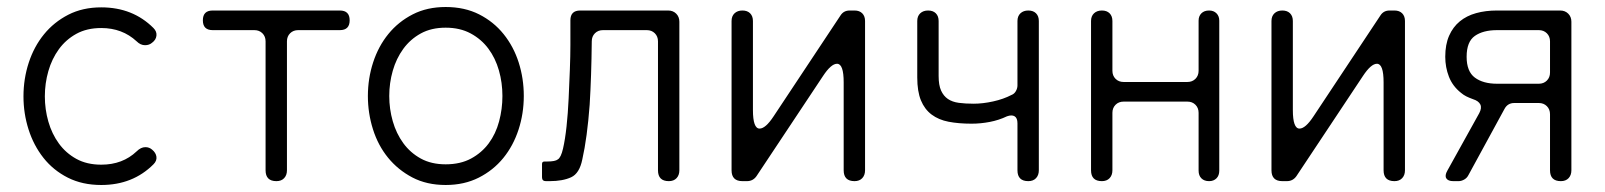

<svg xmlns="http://www.w3.org/2000/svg" viewBox="-20 -517 4580 548"><path d="M269 11Q215 11 173.5 -10Q132 -31 104 -66.5Q76 -102 61.5 -147.5Q47 -193 47 -242Q47 -292 62 -338Q77 -384 105.5 -419Q134 -454 175 -475Q216 -496 269 -496Q359 -496 418 -437Q428 -427 426.5 -415Q425 -403 414 -395Q406 -388 394 -388Q381 -388 370 -399Q329 -437 269 -437Q228 -437 198 -420.5Q168 -404 148 -376.5Q128 -349 118 -314Q108 -279 108 -242Q108 -205 118 -170Q128 -135 148 -107.5Q168 -80 198 -63.5Q228 -47 269 -47Q330 -47 370 -85Q382 -97 395 -97Q406 -97 414 -90Q425 -81 426.5 -69.5Q428 -58 418 -48Q359 11 269 11Z M738 -31V-399Q738 -413 729 -422Q720 -431 706 -431H587Q559 -431 559 -459Q559 -487 587 -487H950Q978 -487 978 -459Q978 -431 950 -431H831Q817 -431 808 -422Q799 -413 799 -399V-31Q799 -17 791 -8.5Q783 0 769 0Q738 0 738 -31Z M1252 11Q1198 11 1157 -10.5Q1116 -32 1087.5 -67Q1059 -102 1044.5 -148Q1030 -194 1030 -243Q1030 -293 1045 -339Q1060 -385 1088.5 -420Q1117 -455 1158 -476Q1199 -497 1252 -497Q1306 -497 1347.5 -476Q1389 -455 1417.5 -419.5Q1446 -384 1460.5 -338.5Q1475 -293 1475 -243Q1475 -193 1460 -147Q1445 -101 1416.5 -66Q1388 -31 1346.5 -10Q1305 11 1252 11ZM1252 -48Q1294 -48 1324.5 -64.5Q1355 -81 1375 -108Q1395 -135 1404.5 -170.5Q1414 -206 1414 -243Q1414 -281 1404 -316Q1394 -351 1374 -378Q1354 -405 1323.5 -421.5Q1293 -438 1252 -438Q1211 -438 1181 -421.5Q1151 -405 1131 -377.5Q1111 -350 1101 -315Q1091 -280 1091 -243Q1091 -206 1101 -171Q1111 -136 1131 -108.5Q1151 -81 1181 -64.5Q1211 -48 1252 -48Z M1527 -11V-49Q1527 -56 1534 -56H1541Q1565 -56 1572 -62Q1581 -67 1587 -93Q1593 -119 1597 -156Q1601 -193 1603 -236Q1605 -279 1606.5 -318.5Q1608 -358 1608 -388.5Q1608 -419 1608 -431V-459Q1608 -487 1636 -487H1887Q1901 -487 1910 -478Q1919 -469 1919 -455V-31Q1919 -17 1911 -8.5Q1903 0 1889 0Q1858 0 1858 -31V-399Q1858 -413 1849 -422Q1840 -431 1826 -431H1701Q1687 -431 1678 -422Q1669 -413 1669 -399Q1668 -299 1663 -218Q1656 -124 1642 -62Q1634 -22 1610 -11Q1586 0 1549 0H1538Q1527 0 1527 -11Z M2068 -31V-457Q2068 -471 2076.5 -479Q2085 -487 2099 -487Q2113 -487 2121 -479Q2129 -471 2129 -457V-203Q2129 -150 2148 -150Q2165 -150 2188 -185L2379 -473Q2388 -487 2405 -487H2419Q2433 -487 2441 -479Q2449 -471 2449 -457V-31Q2449 -17 2441 -8.5Q2433 0 2419 0Q2388 0 2388 -31V-282Q2388 -335 2369 -335Q2352 -335 2329 -300L2139 -14Q2129 0 2112 0H2099Q2068 0 2068 -31Z M2884 -31V-165Q2884 -180 2876 -185Q2868 -190 2854 -185Q2831 -174 2805 -169Q2779 -164 2753 -164Q2716 -164 2687.5 -169.5Q2659 -175 2639 -190Q2619 -205 2608.5 -230.5Q2598 -256 2598 -296V-457Q2598 -471 2606.5 -479Q2615 -487 2629 -487Q2643 -487 2651 -479Q2659 -471 2659 -457V-300Q2659 -274 2666 -258.5Q2673 -243 2685.5 -234.5Q2698 -226 2716.5 -223.5Q2735 -221 2759 -221Q2785 -221 2814.5 -227.5Q2844 -234 2867 -246Q2875 -249 2879.5 -257Q2884 -265 2884 -273V-457Q2884 -471 2892.5 -479Q2901 -487 2915 -487Q2929 -487 2937 -479Q2945 -471 2945 -457V-31Q2945 -17 2937 -8.5Q2929 0 2915 0Q2884 0 2884 -31Z M3094 -31V-457Q3094 -471 3102.5 -479Q3111 -487 3125 -487Q3139 -487 3147 -479Q3155 -471 3155 -457V-315Q3155 -301 3164 -292Q3173 -283 3187 -283H3369Q3383 -283 3392 -292Q3401 -301 3401 -315V-458Q3401 -471 3409 -479Q3417 -487 3431 -487Q3444 -487 3452 -479Q3460 -471 3460 -458V-30Q3460 -16 3452 -8Q3444 0 3431 0Q3417 0 3409 -8Q3401 -16 3401 -30V-195Q3401 -209 3392 -218Q3383 -227 3369 -227H3187Q3173 -227 3164 -218Q3155 -209 3155 -195V-31Q3155 -17 3147 -8.5Q3139 0 3125 0Q3094 0 3094 -31Z M3609 -31V-457Q3609 -471 3617.5 -479Q3626 -487 3640 -487Q3654 -487 3662 -479Q3670 -471 3670 -457V-203Q3670 -150 3689 -150Q3706 -150 3729 -185L3920 -473Q3929 -487 3946 -487H3960Q3974 -487 3982 -479Q3990 -471 3990 -457V-31Q3990 -17 3982 -8.5Q3974 0 3960 0Q3929 0 3929 -31V-282Q3929 -335 3910 -335Q3893 -335 3870 -300L3680 -14Q3670 0 3653 0H3640Q3609 0 3609 -31Z M4111 -30 4202 -194Q4210 -209 4205 -219Q4200 -229 4184 -234Q4173 -238 4165 -242Q4157 -246 4150 -252Q4126 -271 4115.5 -298Q4105 -325 4105 -355Q4105 -390 4116 -415Q4127 -440 4146.5 -456Q4166 -472 4193 -479.5Q4220 -487 4252 -487H4433Q4447 -487 4456 -478Q4465 -469 4465 -455V-31Q4465 -17 4457 -8.5Q4449 0 4435 0Q4404 0 4404 -31V-191Q4404 -205 4395 -214Q4386 -223 4372 -223H4302Q4283 -223 4274 -206L4171 -17Q4167 -9 4159 -4.5Q4151 0 4143 0H4128Q4113 0 4108 -8Q4103 -16 4111 -30ZM4253 -278H4372Q4386 -278 4395 -287Q4404 -296 4404 -310V-399Q4404 -413 4395 -422Q4386 -431 4372 -431H4253Q4213 -431 4189.5 -414.5Q4166 -398 4166 -355Q4166 -313 4189.5 -295.5Q4213 -278 4253 -278Z"/></svg>

Font: Higure Gothic
Style: Regular
Weight: 400
Designer: Yoshimichi Ohira
Foundry: Positype
Version: Version 1.000